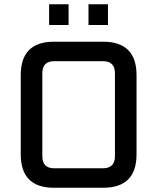

<svg xmlns="http://www.w3.org/2000/svg" viewBox="-20 -887 742 907"><path d="M78 -158V-532Q78 -690 235 -690H467Q625 -690 625 -532V-158Q625 0 467 0H235Q78 0 78 -158ZM180 -149Q180 -92 236 -92H466Q523 -92 523 -149V-541Q523 -598 466 -598H236Q180 -598 180 -541ZM212 -769V-867H304V-769ZM398 -769V-867H490V-769Z"/></svg>

Font: Oxanium Medium
Style: Regular
Weight: 500
Designer: Severin Meyer
Version: Version 1.001